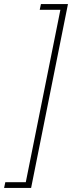

<svg xmlns="http://www.w3.org/2000/svg" viewBox="-31 -780 357 938"><path d="M301 -760 121 138H-11L-5 110H95L264 -732H163L169 -760Z"/></svg>

Font: IBM Plex Sans ExtLt
Style: Italic
Weight: 200
Italic angle: -11°
Designer: Mike Abbink, Paul van der Laan, Pieter van Rosmalen
Foundry: Bold Monday
Version: Version 3.005